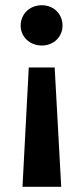

<svg xmlns="http://www.w3.org/2000/svg" viewBox="-20 -560 318 734"><path d="M140 -540C93 -540 59 -506 59 -462C59 -420 93 -386 140 -386C186 -386 219 -420 219 -462C219 -506 186 -540 140 -540ZM189 -302H90L66 154H214Z"/></svg>

Font: Montserrat Lite SemiBold
Style: Regular
Weight: 600
Designer: Julieta Ulanovsky
Foundry: Julieta Ulanovsky
Version: Version 7.200;PS 007.200;hotconv 1.0.88;makeotf.lib2.5.64775